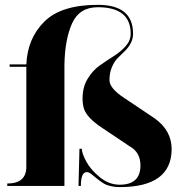

<svg xmlns="http://www.w3.org/2000/svg" viewBox="-20 -762 743 787"><path d="M380.9 -742.2Q525.4 -742.2 525.4 -624Q525.4 -602.5 515.6 -584.5Q505.9 -566.4 491.7 -552.7Q477.5 -539.1 462.9 -524.4Q448.2 -509.8 438.5 -486.3Q428.7 -462.9 428.7 -433.6Q428.7 -399.9 489.3 -360.4L613.3 -277.3Q683.6 -227.5 683.6 -150.4Q682.6 4.9 470.7 4.9Q440.9 4.9 415 -4.9Q399.4 -10.7 356.4 -46.9Q344.7 -56.6 335.9 -56.6Q311.5 -56.6 311.5 0H301.8L305.7 -152.3H315.4Q315.4 -133.8 333.5 -100.1Q351.6 -66.4 389.2 -35.6Q426.8 -4.9 470.7 -4.9Q555.7 -4.9 555.7 -84Q555.7 -137.7 511.7 -162.1L396.5 -239.3Q335.9 -279.8 324.2 -316.4Q318.4 -335 318.4 -358.4Q318.4 -404.3 338.9 -438.5Q359.4 -472.7 388.2 -493.2Q417 -513.7 445.8 -531.7Q474.6 -549.8 495.1 -572.8Q515.6 -595.7 515.6 -624Q515.6 -732.4 380.9 -732.4Q305.2 -732.4 275.4 -666Q246.1 -600.6 244.1 -498V0H9.8V-9.8Q87.9 -9.8 87.9 -78.1V-488.3H19.5V-498H87.9Q92.8 -605.5 162.1 -673.8Q231.4 -742.2 380.9 -742.2Z"/></svg>

Font: spinweradBold
Style: Regular
Weight: 700
Width: 7
Version: Version 0.3 ; ttfautohint (v1.2) -l 8 -r 50 -G 200 -x 14 -D 